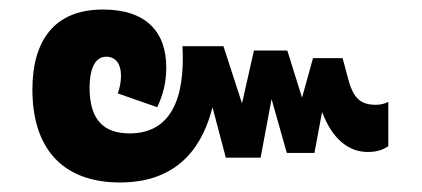

<svg xmlns="http://www.w3.org/2000/svg" viewBox="-20 -453 885 403"><path d="M232 -70C362 -70 408 -156 426 -228L454 -122H527L550 -245L582 -132H640L656 -218C677 -162 711 -134 752 -134C772 -134 784 -139 795 -146V-239C788 -236 781 -233 768 -233C721 -233 716 -268 704 -313L699 -331H637L614 -248L583 -347H513L488 -236L449 -356H363C369 -245 338 -173 252 -173C200 -173 168 -199 168 -269C168 -301 176 -334 203 -334C222 -334 234 -320 234 -294C234 -281 231 -266 227 -257L310 -228C322 -253 329 -280 329 -311C329 -387 286 -433 196 -433C91 -433 48 -364 48 -265C48 -144 109 -70 232 -70Z"/></svg>

Font: Noto Sans Thai UI SemCond
Style: Bold
Weight: 700
Width: 4
Designer: Monotype Design Team
Foundry: Monotype Imaging Inc.
Version: Version 2.000